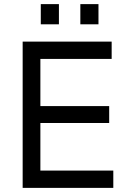

<svg xmlns="http://www.w3.org/2000/svg" viewBox="-20 -912 640 932"><path d="M90 0V-710H522V-626H176V-397H510V-315H176V-84H530V0ZM178 -794V-892H266V-794ZM370 -794V-892H458V-794Z"/></svg>

Font: Geist Mono
Style: Regular
Weight: 400
Monospace: yes
Designer: Basement.studio, Andrés Briganti, Mateo Zaragoza
Foundry: Basement.studio, Vercel, Andrés Briganti, Guido Ferreyra, Mateo Zaragoza
Version: Version 1.500; ttfautohint (v1.8.4.7-5d5b)